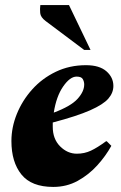

<svg xmlns="http://www.w3.org/2000/svg" viewBox="-20 -727 477 757"><path d="M190 10Q104 10 64.5 -39Q25 -88 25 -171Q25 -225 46.5 -278Q68 -331 107 -374.5Q146 -418 200 -444Q254 -470 319 -470Q372 -470 399.5 -446Q427 -422 427 -388Q427 -361 407 -338Q387 -315 335 -292Q283 -269 188 -244Q188 -236 188 -227Q188 -179 217 -150Q246 -121 283 -121Q313 -121 338.5 -133Q364 -145 398 -170H401L419 -152Q397 -112 363.5 -75Q330 -38 286.5 -14Q243 10 190 10ZM282 -425Q256 -425 229 -386Q202 -347 192 -283Q259 -308 285.5 -337Q312 -366 312 -394Q312 -405 306.5 -415Q301 -425 282 -425ZM312 -530 160 -644Q140 -659 138.5 -675.5Q137 -692 139 -707H252L337 -530Z"/></svg>

Font: Spectral ExtraBold
Style: Italic
Weight: 800
Italic angle: -10°
Designer: Jean-Baptiste Levee
Foundry: Production Type
Version: Version 2.001